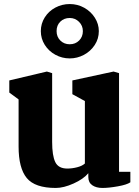

<svg xmlns="http://www.w3.org/2000/svg" viewBox="-20 -916 690 950"><path d="M26 0ZM26 -458V-518L212 -562L238 -554V-214Q238 -146 253.5 -114Q269 -82 313 -82Q337 -82 362 -88.5Q387 -95 400 -107V-416L338 -450V-518L542 -562L569 -554V-66H625V-14Q608 -2 563 6Q518 14 487 14Q456 14 436.5 0.5Q417 -13 417 -40V-59Q393 -30 344 -8Q295 14 256 14Q153 14 112.5 -35Q72 -84 72 -191V-424ZM469 -762Q469 -724 448.5 -693Q428 -662 395 -644.5Q362 -627 325 -627Q287 -627 254 -645Q221 -663 201.5 -694Q182 -725 182 -762Q182 -799 201.5 -830Q221 -861 254 -878.5Q287 -896 325 -896Q364 -896 397 -877.5Q430 -859 449.5 -828Q469 -797 469 -762ZM260 -762Q260 -734 278.5 -715.5Q297 -697 325 -697Q353 -697 371.5 -715.5Q390 -734 390 -762Q390 -789 371 -808Q352 -827 325 -827Q297 -827 278.5 -809Q260 -791 260 -762Z"/></svg>

Font: Martel Heavy
Style: Regular
Weight: 900
Designer: Dan Reynolds
Foundry: Dan Reynolds
Version: Version 1.001; ttfautohint (v1.1) -l 5 -r 5 -G 72 -x 0 -D la